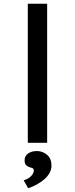

<svg xmlns="http://www.w3.org/2000/svg" viewBox="-20 -760 400 1022"><path d="M128 0V-740H231V0ZM130 242 106 200Q120 196 132.5 188Q145 180 152.5 169Q160 158 160 148Q160 140 155.5 136.5Q151 133 140 131Q125 126 118 118Q111 110 111 93Q111 70 129.5 57Q148 44 176 44Q207 44 230.5 64Q254 84 254 121Q254 143 243 162Q232 181 214 196Q196 211 174 223Q152 235 130 242Z"/></svg>

Font: Lexend Exa
Style: Regular
Weight: 400
Designer: Bonnie Shaver-Troup, Thomas Jockin
Foundry: Lexend
Version: Version 1.007